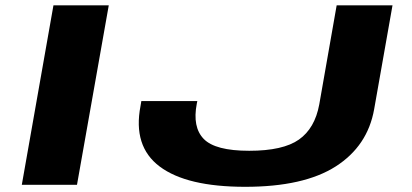

<svg xmlns="http://www.w3.org/2000/svg" viewBox="-20 -695 1548 722"><path d="M62 0H269.5L389 -675H181ZM902 7.5Q1122.5 7.5 1242.5 -69.2Q1362.5 -146 1387 -284.5L1456 -675H1246L1180.5 -302Q1164 -212.5 1104.2 -170.2Q1044.5 -128 917 -128Q789.5 -128 746.2 -172.5Q703 -217 720 -305L722 -315H511.5L508.5 -297Q479 -145 580.5 -68.8Q682 7.5 902 7.5Z"/></svg>

Font: Anybody ExtraExpanded
Style: Bold Italic
Weight: 700
Width: 8
Italic angle: -10°
Version: Version 1.113;gftools[0.9.25]